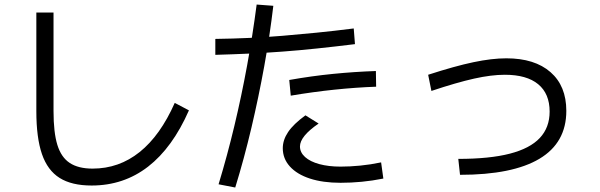

<svg xmlns="http://www.w3.org/2000/svg" viewBox="-20 -827 2680 857"><path d="M142.2 -331.1V-771.1H218.9V-331.1Q218.9 -235.6 236.1 -180Q253.3 -124.4 291.7 -99.4Q330 -74.4 393.3 -74.4Q511.1 -74.4 603.3 -148.3Q695.6 -222.2 760 -367.8L823.3 -334.4Q750 -167.8 641.1 -83.3Q532.2 1.1 388.9 1.1Q300 1.1 246.1 -32.8Q192.2 -66.7 167.2 -139.4Q142.2 -212.2 142.2 -331.1Z M955.6 -4.4Q994.4 -132.2 1026.1 -265Q1057.8 -397.8 1082.8 -533.9Q1107.8 -670 1125.6 -806.7L1200 -801.1Q1184.4 -668.9 1159.4 -531.1Q1134.4 -393.3 1102.2 -256.7Q1070 -120 1030 10ZM941.1 -653.3Q1020 -654.4 1093.9 -657.8Q1167.8 -661.1 1241.1 -667.2Q1314.4 -673.3 1392.8 -681.1Q1471.1 -688.9 1558.9 -700L1564.4 -630Q1474.4 -618.9 1395 -610.6Q1315.6 -602.2 1241.1 -596.7Q1166.7 -591.1 1092.8 -587.8Q1018.9 -584.4 941.1 -582.2ZM1242.2 -165.6Q1242.2 -202.2 1266.1 -237.8Q1290 -273.3 1343.3 -312.2L1402.2 -275.6Q1360 -246.7 1339.4 -221.1Q1318.9 -195.6 1318.9 -173.3Q1318.9 -146.7 1341.7 -126.1Q1364.4 -105.6 1405.6 -94.4Q1446.7 -83.3 1500 -83.3Q1542.2 -83.3 1587.8 -87.8Q1633.3 -92.2 1681.1 -102.2L1691.1 -30Q1641.1 -20 1593.9 -15.6Q1546.7 -11.1 1500 -11.1Q1421.1 -11.1 1363.3 -30Q1305.6 -48.9 1273.9 -83.9Q1242.2 -118.9 1242.2 -165.6ZM1271.1 -470Q1371.1 -487.8 1466.7 -497.2Q1562.2 -506.7 1657.8 -510L1658.9 -440Q1567.8 -436.7 1472.2 -426.7Q1376.7 -416.7 1277.8 -400Z M2025.6 -117.8Q2165.6 -117.8 2255.6 -141.1Q2345.6 -164.4 2389.4 -211.1Q2433.3 -257.8 2433.3 -328.9Q2433.3 -408.9 2382.2 -451.1Q2331.1 -493.3 2233.3 -493.3Q2173.3 -493.3 2096.1 -476.1Q2018.9 -458.9 1905.6 -421.1L1891.1 -493.3Q2011.1 -532.2 2093.3 -549.4Q2175.6 -566.7 2240 -566.7Q2366.7 -566.7 2437.2 -505Q2507.8 -443.3 2507.8 -332.2Q2507.8 -190 2387.8 -118.3Q2267.8 -46.7 2033.3 -46.7Z"/></svg>

Font: Paperlogy 4 Regular
Style: Regular
Weight: 400
Designer: redesigned by Lee Juim, glyphs from Gmarket Sans & Montserrat
Foundry: PT&
Version: Version 1.001